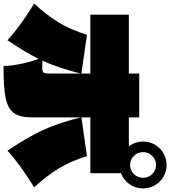

<svg xmlns="http://www.w3.org/2000/svg" viewBox="28 -992 951 1073"><g transform="rotate(90 503.5 -455.5)"><path d="M623 -435 840 -466Q867 -376 908.5 -308Q950 -240 1014 -171Q887 -93 809 -22Q739 -126 697.5 -212.5Q656 -299 623 -431V-158Q623 -91 598.5 -57.5Q574 -24 514.5 -11.5Q455 1 336 0Q336 -34 324.5 -93Q313 -152 296 -196Q261 -124 192 -22Q114 -93 -13 -171Q51 -240 92.5 -308Q134 -376 161 -466L378 -435V-485H49V-700H378V-758H623V-700H785Q758 -735 758 -780Q758 -815 775.5 -845.5Q793 -876 823.5 -893.5Q854 -911 889 -911Q924 -911 954.5 -893.5Q985 -876 1002.5 -845.5Q1020 -815 1020 -780Q1020 -738 996.5 -704Q973 -670 935 -656V-485H623ZM817 -780Q817 -750 838 -728.5Q859 -707 889 -707Q919 -707 940 -728.5Q961 -750 961 -780Q961 -809 940 -830.5Q919 -852 889 -852Q859 -852 838 -830.5Q817 -809 817 -780ZM344 -216Q367 -216 372.5 -223.5Q378 -231 378 -259V-431Q346 -304 306 -217Q322 -216 344 -216Z"/></g></svg>

Font: Mantou Sans
Style: Regular
Weight: 400
Designer: Mant0u / artakana
Foundry: Mant0u / artakana
Version: Version 1.001;October 22, 2023;FontCreator 14.0.0.2901 64-bi